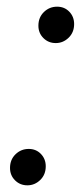

<svg xmlns="http://www.w3.org/2000/svg" viewBox="-20 -550 252 575"><path d="M147 -421Q125 -421 110 -436Q95 -451 95 -473Q95 -498 111.5 -514Q128 -530 151 -530Q173 -530 187.5 -515Q202 -500 202 -478Q202 -453 185.5 -437Q169 -421 147 -421ZM62 5Q40 5 25 -10Q10 -25 10 -47Q10 -72 26.5 -88Q43 -104 66 -104Q88 -104 102.5 -89Q117 -74 117 -52Q117 -27 100.5 -11Q84 5 62 5Z"/></svg>

Font: Montserrat
Style: Italic
Weight: 400
Italic angle: -11.3°
Designer: Julieta Ulanovsky
Foundry: Julieta Ulanovsky
Version: Version 9.000; ttfautohint (v1.8.4.7-5d5b)